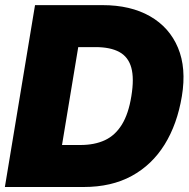

<svg xmlns="http://www.w3.org/2000/svg" viewBox="-21 -748 757 768"><path d="M313.5 0H82L109.9 -168H300.3Q357.4 -168 398.7 -187.3Q439.9 -206.5 466.6 -249.8Q493.2 -293 504.4 -363.3Q516.1 -434.1 504.2 -477.3Q492.2 -520.5 456.3 -540Q420.4 -559.6 360.8 -559.6H171.9L199.7 -727.5H388.7Q501 -727.5 578.9 -683.1Q656.7 -638.7 690.9 -557.1Q725.1 -475.6 706.5 -363.3Q688 -251.5 637.5 -169.9Q586.9 -88.4 505.9 -44.2Q424.8 0 313.5 0ZM319.8 -727.5 199.2 0H-1.5L119.1 -727.5Z"/></svg>

Font: Inter 24pt Black
Style: Italic
Weight: 900
Italic angle: -9.3988°
Designer: Rasmus Andersson
Foundry: rsms
Version: Version 4.001;git-66647c0bb